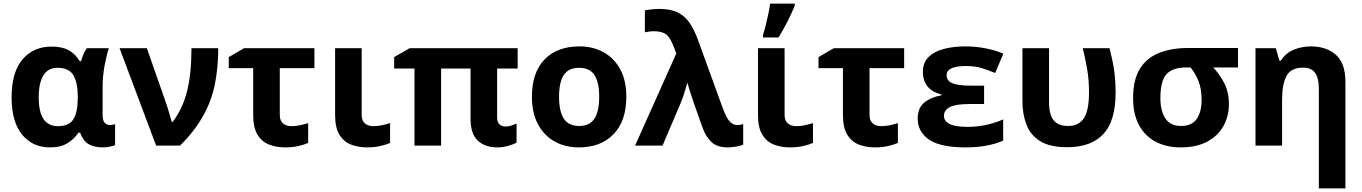

<svg xmlns="http://www.w3.org/2000/svg" viewBox="-20 -816 7635 1076"><path d="M259 10Q163 10 104 -61.5Q45 -133 45 -271Q45 -411 106 -483Q167 -555 270 -555Q328 -555 365 -534.5Q402 -514 427 -473H434Q439 -490 447 -510.5Q455 -531 467 -546H590Q579 -514 567 -453Q555 -392 555 -325V-173Q555 -139 567.5 -127Q580 -115 596 -115Q603 -115 612 -117Q621 -119 625 -120V-3Q618 1 596.5 5.5Q575 10 558 10Q508 10 477 -8Q446 -26 429 -72H419Q397 -38 359 -14Q321 10 259 10ZM304 -109Q366 -109 390.5 -146.5Q415 -184 416 -266V-272Q416 -352 391.5 -394Q367 -436 302 -436Q249 -436 223 -393.5Q197 -351 197 -270Q197 -109 304 -109Z M650 -546H803L909 -243Q917 -221 927 -186.5Q937 -152 943 -132H947Q1004 -207 1028.5 -305.5Q1053 -404 1053 -546H1203Q1203 -438 1184.5 -345.5Q1166 -253 1119.5 -168.5Q1073 -84 989 0H855Z M1742 -546V-434H1548V-171Q1548 -140 1566 -124.5Q1584 -109 1613 -109Q1638 -109 1661 -114Q1684 -119 1707 -126V-15Q1685 -5 1651.5 2.5Q1618 10 1579 10Q1528 10 1487.5 -6Q1447 -22 1423 -61.5Q1399 -101 1399 -171V-434H1262V-496L1348 -546Z M2007 -171Q2007 -140 2025 -124.5Q2043 -109 2072 -109Q2097 -109 2120 -114Q2143 -119 2166 -126V-15Q2144 -5 2110.5 2.5Q2077 10 2038 10Q1987 10 1946.5 -6Q1906 -22 1882 -61.5Q1858 -101 1858 -171V-546H2007Z M2812 -107Q2829 -107 2845 -112Q2861 -117 2875 -124V-17Q2858 -7 2828 1.5Q2798 10 2767 10Q2698 10 2657.5 -28Q2617 -66 2617 -150V-432H2452V0H2303V-432H2189V-496L2276 -546H2881V-432H2766V-156Q2766 -131 2779.5 -119Q2793 -107 2812 -107Z M3490 -274Q3490 -138 3418.5 -64Q3347 10 3224 10Q3148 10 3088.5 -23Q3029 -56 2995 -119.5Q2961 -183 2961 -274Q2961 -410 3032 -483Q3103 -556 3227 -556Q3304 -556 3363 -523Q3422 -490 3456 -427.5Q3490 -365 3490 -274ZM3113 -274Q3113 -193 3139.5 -151.5Q3166 -110 3226 -110Q3285 -110 3311.5 -151.5Q3338 -193 3338 -274Q3338 -355 3311.5 -395.5Q3285 -436 3225 -436Q3166 -436 3139.5 -395.5Q3113 -355 3113 -274Z M3539 0 3770 -516 3753 -561Q3732 -613 3708 -627Q3684 -641 3644 -641Q3631 -641 3617.5 -639Q3604 -637 3594 -635V-758Q3608 -761 3632.5 -763.5Q3657 -766 3675 -766Q3739 -766 3779.5 -745.5Q3820 -725 3846 -686Q3872 -647 3892 -591L4029 -214Q4052 -152 4071 -133.5Q4090 -115 4111 -115Q4125 -115 4145 -120V-5Q4133 1 4105.5 5.5Q4078 10 4059 10Q3998 10 3966.5 -20.5Q3935 -51 3917 -101L3870 -234Q3859 -266 3849 -296.5Q3839 -327 3834 -349H3831Q3824 -323 3814 -292Q3804 -261 3794 -237L3693 0Z M4377 -171Q4377 -140 4395 -124.5Q4413 -109 4442 -109Q4467 -109 4490 -114Q4513 -119 4536 -126V-15Q4514 -5 4480.5 2.5Q4447 10 4408 10Q4357 10 4316.5 -6Q4276 -22 4252 -61.5Q4228 -101 4228 -171V-546H4377ZM4256 -621Q4264 -645 4271.5 -676Q4279 -707 4286 -739Q4293 -771 4296 -796H4434V-784Q4418 -745 4395 -699Q4372 -653 4343 -606H4256Z M5047 -546V-434H4853V-171Q4853 -140 4871 -124.5Q4889 -109 4918 -109Q4943 -109 4966 -114Q4989 -119 5012 -126V-15Q4990 -5 4956.5 2.5Q4923 10 4884 10Q4833 10 4792.5 -6Q4752 -22 4728 -61.5Q4704 -101 4704 -171V-434H4567V-496L4653 -546Z M5495 -336V-233H5413Q5336 -233 5303 -216Q5270 -199 5270 -166Q5270 -139 5300 -122Q5330 -105 5401 -105Q5462 -105 5515 -118Q5568 -131 5602 -147V-28Q5565 -11 5511 -0.5Q5457 10 5390 10Q5249 10 5186 -34Q5123 -78 5123 -151Q5123 -211 5159.5 -241Q5196 -271 5256 -282V-287Q5204 -299 5178 -331.5Q5152 -364 5152 -413Q5152 -465 5184 -496.5Q5216 -528 5270 -542Q5324 -556 5390 -556Q5447 -556 5504 -545Q5561 -534 5603 -515L5557 -407Q5521 -422 5482.5 -434Q5444 -446 5394 -446Q5285 -446 5285 -395Q5285 -363 5317.5 -349.5Q5350 -336 5420 -336Z M5961 9Q5863 9 5808.5 -25.5Q5754 -60 5732 -118.5Q5710 -177 5710 -249V-546H5859V-244Q5859 -173 5885 -141.5Q5911 -110 5966 -110Q6025 -110 6054 -153Q6083 -196 6083 -300Q6083 -365 6073.5 -422.5Q6064 -480 6048 -546H6198Q6215 -481 6223.5 -423.5Q6232 -366 6232 -296Q6232 -139 6163.5 -65Q6095 9 5961 9Z M6867 -232Q6867 -164 6836 -109Q6805 -54 6745 -22Q6685 10 6597 10Q6517 10 6457 -21.5Q6397 -53 6363.5 -114.5Q6330 -176 6330 -266Q6330 -367 6367 -428.5Q6404 -490 6473.5 -518.5Q6543 -547 6638 -547H6918V-438H6779Q6815 -400 6841 -350Q6867 -300 6867 -232ZM6483 -266Q6483 -196 6510.5 -153Q6538 -110 6599 -110Q6660 -110 6687 -150Q6714 -190 6714 -255Q6714 -315 6698 -358Q6682 -401 6652 -438H6628Q6552 -438 6517.5 -400.5Q6483 -363 6483 -266Z M7326 -556Q7414 -556 7467 -508.5Q7520 -461 7520 -356V240H7371V-319Q7371 -378 7350 -407.5Q7329 -437 7283 -437Q7215 -437 7190 -390.5Q7165 -344 7165 -257V0H7016V-546H7130L7150 -476H7158Q7184 -518 7229.5 -537Q7275 -556 7326 -556Z"/></svg>

Font: TSCustom
Style: Regular
Weight: 400
Designer: Monotype Design Team
Foundry: Monotype Imaging Inc.
Version: Version 2.004; ttfautohint (v1.8.3) -l 8 -r 50 -G 200 -x 14 